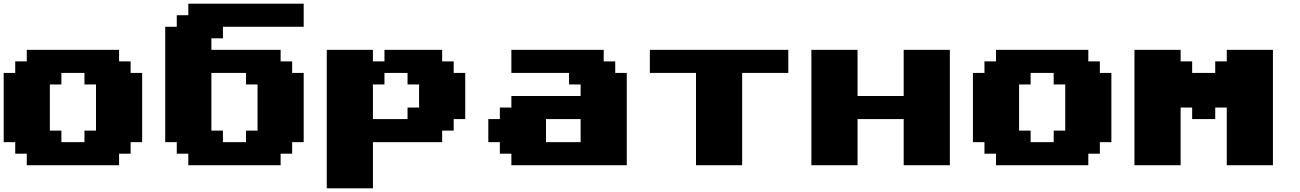

<svg xmlns="http://www.w3.org/2000/svg" viewBox="-20 -895 7040 1040"><path d="M125 0H625V-62.5H687.5V-125H750V-500H687.5V-562.5H625V-625H125V-562.5H62.5V-500H0V-125H62.5V-62.5H125ZM437.5 -125H312.5V-187.5H250V-437.5H312.5V-500H437.5V-437.5H500V-187.5H437.5Z M1000 0H1500V-62.5H1562.5V-125H1625V-500H1562.5V-562.5H1500V-625H1125V-687.5H1187.5V-750H1625V-875H1000V-812.5H937.5V-750H875V-125H937.5V-62.5H1000ZM1312.5 -125H1187.5V-187.5H1125V-500H1312.5V-437.5H1375V-187.5H1312.5Z M1750 125H2000V-125H2375V-187.5H2437.5V-250H2500V-500H2437.5V-562.5H2375V-625H2062.5V-562.5H2000V-625H1750ZM2187.5 -250H2000V-437.5H2062.5V-500H2187.5V-437.5H2250V-312.5H2187.5Z M2750 0H3375V-500H3312.5V-562.5H3250V-625H2750V-500H3062.5V-437.5H3125V-375H2750V-312.5H2687.5V-250H2625V-125H2687.5V-62.5H2750ZM3125 -125H2937.5V-250H3125Z M3750 0H4000V-500H4250V-625H3500V-500H3750Z M4875 0H5125V-625H4875V-375H4625V-625H4375V0H4625V-250H4875Z M5375 0H5875V-62.5H5937.5V-125H6000V-500H5937.5V-562.5H5875V-625H5375V-562.5H5312.5V-500H5250V-125H5312.5V-62.5H5375ZM5687.5 -125H5562.5V-187.5H5500V-437.5H5562.5V-500H5687.5V-437.5H5750V-187.5H5687.5Z M6625 0H6875V-625H6625V-562.5H6562.5V-500H6437.5V-562.5H6375V-625H6125V0H6375V-312.5H6437.5V-250H6562.5V-312.5H6625Z"/></svg>

Font: Faithful 32x
Style: Bold
Weight: 400
Foundry: Faithful Resource Pack
Version: Version 1.0; January 27, 2023